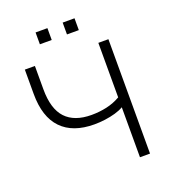

<svg xmlns="http://www.w3.org/2000/svg" viewBox="-157 -999 980 1112"><g transform="rotate(-20 333.0 -443.0)"><path d="M513 0V-308Q491 -295 461 -286.5Q431 -278 397.5 -273.5Q364 -269 331 -269Q199 -269 129.5 -341Q60 -413 60 -555V-705H122V-561Q122 -440 175.5 -383Q229 -326 334 -326Q383 -326 428 -336Q473 -346 513 -369V-705H575V0ZM359 -813V-886H432V-813ZM192 -813V-886H265V-813Z"/></g></svg>

Font: Nunito Sans 12pt Light
Style: Regular
Weight: 300
Designer: Vernon Adams
Foundry: Vernon Adams
Version: Version 3.101;gftools[0.9.27]